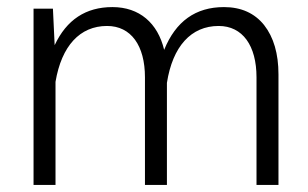

<svg xmlns="http://www.w3.org/2000/svg" viewBox="-20 -522 870 542"><path d="M74.7 0H136.7V-291C153.8 -392.6 205.6 -448.7 282.2 -448.7C350.1 -448.7 389.2 -393.1 389.2 -303.7V0H451.2V-288.1C467.3 -391.1 519.5 -448.7 597.2 -448.7C665 -448.7 704.1 -393.1 704.1 -303.7V0H766.1V-312C766.1 -370.6 752.4 -417 725.6 -451.2C698.7 -484.9 660.6 -502 612.3 -502C532.2 -502 476.1 -461.9 443.4 -381.3C425.3 -457 373.5 -502 297.4 -502C222.2 -502 168 -466.3 134.3 -394.5L129.4 -497.6H74.7Z"/></svg>

Font: Estedad Light
Style: Regular
Weight: 300
Designer: Amin Abedi
Version: Version 7.3